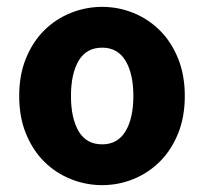

<svg xmlns="http://www.w3.org/2000/svg" viewBox="-20 -528 595 560"><path d="M278 12Q231 12 187 -5.5Q143 -23 109.5 -56Q76 -89 56 -137.5Q36 -186 36 -248Q36 -310 56 -358.5Q76 -407 109.5 -440Q143 -473 187 -490.5Q231 -508 278 -508Q325 -508 368.5 -490.5Q412 -473 445.5 -440Q479 -407 499 -358.5Q519 -310 519 -248Q519 -186 499 -137.5Q479 -89 445.5 -56Q412 -23 368.5 -5.5Q325 12 278 12ZM278 -107Q323 -107 346 -145Q369 -183 369 -248Q369 -313 346 -351Q323 -389 278 -389Q232 -389 209.5 -351Q187 -313 187 -248Q187 -183 209.5 -145Q232 -107 278 -107Z"/></svg>

Font: TT Toshiba Sans
Style: Bold
Weight: 700
Designer: Paul D. Hunt
Foundry: Toshiba Corporation
Version: Version 2.020;PS 2.000;hotconv 1.0.86;makeotf.lib2.5.63406